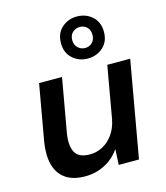

<svg xmlns="http://www.w3.org/2000/svg" viewBox="-117 -869 838 971"><g transform="rotate(-15 302.5 -384.0)"><path d="M209 12Q145 12 106.5 -15.5Q68 -43 55 -93Q42 -143 53 -210L105 -504H225L175 -221Q165 -158 184 -123.5Q203 -89 261 -89Q297 -89 328.5 -106Q360 -123 382.5 -154.5Q405 -186 414 -231L462 -504H582L493 0H387L391 -82Q362 -39 314.5 -13.5Q267 12 209 12ZM376 -560Q330 -560 297 -589.5Q264 -619 264 -670Q264 -721 297 -750.5Q330 -780 376 -780Q423 -780 456 -750.5Q489 -721 489 -670Q489 -619 456 -589.5Q423 -560 376 -560ZM376 -615Q399 -615 414 -630Q429 -645 429 -670Q429 -696 414 -710.5Q399 -725 376 -725Q355 -725 339 -710.5Q323 -696 323 -670Q323 -645 339 -630Q355 -615 376 -615Z"/></g></svg>

Font: DM Sans SemiBold
Style: Italic
Weight: 600
Italic angle: -10°
Designer: Colophon Foundry, Jonny Pinhorn
Foundry: Colophon Foundry
Version: Version 4.004;gftools[0.9.30]